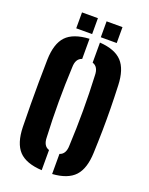

<svg xmlns="http://www.w3.org/2000/svg" viewBox="-172 -1026 872 1123"><g transform="rotate(20 264.0 -465.0)"><path d="M232 9Q132.5 3.5 88.5 -43.5Q44.5 -90.5 42 -191Q40.5 -266 40 -333.2Q39.5 -400.5 40 -467.8Q40.5 -535 42 -610Q44.5 -710 88.5 -756.8Q132.5 -803.5 232 -809V-683.5Q194.5 -672 194 -618Q183.5 -400.5 194 -183Q194.5 -128 232 -116.5ZM297 9V-116Q334.5 -127.5 335 -183Q345.5 -400.5 335 -618Q334.5 -672.5 297 -684V-809Q392.5 -802.5 436 -755.8Q479.5 -709 483 -610Q486 -534.5 487 -467Q488 -399.5 487 -332.5Q486 -265.5 483 -191Q479.5 -91.5 436 -44.5Q392.5 2.5 297 9ZM291 -840V-939H390V-840ZM138 -840V-939H237V-840Z"/></g></svg>

Font: Big Shoulders Stencil Text Black
Style: Regular
Weight: 900
Designer: Patric King
Foundry: XO Type Co
Version: Version 1.000